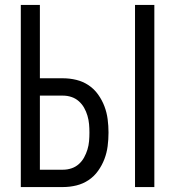

<svg xmlns="http://www.w3.org/2000/svg" viewBox="-20 -755 707 775"><path d="M525 0V-735H603V0ZM64 0V-735H141V-439H235Q262 -439 288.5 -432.5Q315 -426 337.5 -411Q360 -396 376 -373.5Q392 -351 401.5 -326Q411 -301 414.5 -274Q418 -247 418 -220Q418 -192 414.5 -165Q411 -138 401.5 -113Q392 -88 376 -65.5Q360 -43 337.5 -28Q315 -13 288.5 -6.5Q262 0 235 0ZM235 -70Q252 -70 268.5 -75.5Q285 -81 298 -92.5Q311 -104 319.5 -119.5Q328 -135 333 -151.5Q338 -168 339.5 -185Q341 -202 341 -220Q341 -237 339.5 -254Q338 -271 333 -288Q328 -305 319.5 -320Q311 -335 298 -346.5Q285 -358 268.5 -363.5Q252 -369 235 -369H141V-70Z"/></svg>

Font: Huly
Style: Regular
Weight: 400
Designer: Belleve Invis
Foundry: Belleve Invis
Version: Version 33.2.5; ttfautohint (v1.8.4)